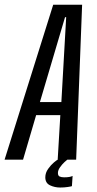

<svg xmlns="http://www.w3.org/2000/svg" viewBox="-55 -696 421 837"><path d="M-35 0 177 -675.5H303L277 0H196.5L208 -194H102.5L45.5 0ZM119 -251H212.5L233.5 -621H228.5ZM207.5 121.5Q183.5 121.5 163 111.8Q142.5 102 142.5 77Q142.5 57.5 154.8 40.2Q167 23 180.2 12Q193.5 1 197 0H238.5Q236 1.5 226 10.8Q216 20 206.8 33Q197.5 46 197.5 58Q197.5 70 205 73.5Q212.5 77 224.5 77Q250 77 261.5 71L258.5 115.5Q255 117 240 119.2Q225 121.5 207.5 121.5Z"/></svg>

Font: Anybody Condensed Regular
Style: Italic
Weight: 400
Width: 3
Italic angle: -10°
Designer: Tyler Finck
Foundry: Etcetera Type Company
Version: Version 1.010; ttfautohint (v1.8.3) -l 8 -r 50 -G 200 -x 14 